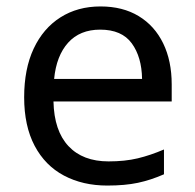

<svg xmlns="http://www.w3.org/2000/svg" viewBox="-20 -566 604 596"><path d="M292 -546Q361 -546 410.5 -516Q460 -486 486.5 -431.5Q513 -377 513 -304V-251H146Q148 -160 192.5 -112.5Q237 -65 317 -65Q368 -65 407.5 -74.5Q447 -84 489 -102V-25Q448 -7 408 1.5Q368 10 313 10Q237 10 178.5 -21Q120 -52 87.5 -113.5Q55 -175 55 -264Q55 -352 84.5 -415Q114 -478 167.5 -512Q221 -546 292 -546ZM291 -474Q228 -474 191.5 -433.5Q155 -393 148 -321H421Q420 -389 389 -431.5Q358 -474 291 -474Z"/></svg>

Font: Noto Sans Nabataean
Style: Regular
Weight: 400
Designer: Monotype Design Team
Foundry: Monotype Imaging Inc.
Version: Version 2.001; ttfautohint (v1.8.4.7-5d5b)